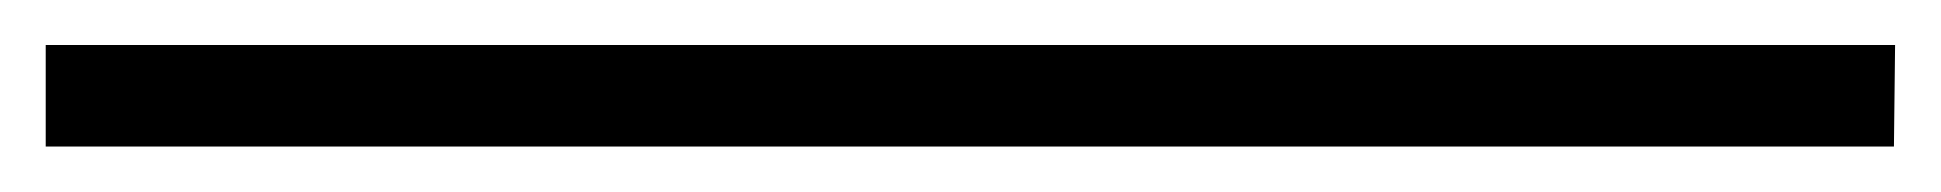

<svg xmlns="http://www.w3.org/2000/svg" viewBox="-20 78 849 84"><path d="M0 142.1V97.7H809.1L808.6 142.1Z"/></svg>

Font: Elstob Light
Style: Regular
Weight: 300
Designer: Peter S. Baker
Version: Version 1.015